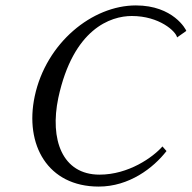

<svg xmlns="http://www.w3.org/2000/svg" viewBox="-20 -678 707 708"><path d="M594 -121 579 -138C544 -98 454 -34 347 -34C209 -34 163 -164 195 -317C250 -572 388 -619 466 -619C568 -619 629 -562 633 -540L667 -564C666 -569 619 -658 481 -658C320 -658 150 -520 108 -323C70 -144 156 10 344 10C456 10 545 -58 594 -121Z"/></svg>

Font: Libertinus Sans
Style: Italic
Weight: 400
Italic angle: -12°
Designer: Philipp H. Poll, Khaled Hosny
Foundry: Caleb Maclennan
Version: Version 7.050;RELEASE